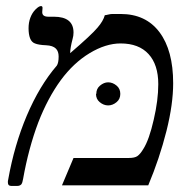

<svg xmlns="http://www.w3.org/2000/svg" viewBox="-20 -610 632 632"><path d="M407 -90H404Q423 -90 432 -96Q442 -103 452 -120Q471 -150 486 -216Q501 -280 501 -333Q501 -397 469 -432Q437 -467 377 -467Q328 -467 275 -435Q222 -403 180 -346Q137 -287 106 -207Q74 -122 56 -21Q54 -8 50 -3Q45 2 37 2H17Q6 2 6 -9V-14L7 -19Q27 -132 68 -229Q110 -328 167 -394Q173 -403 173 -424Q173 -441 164 -450Q154 -460 132 -461Q107 -462 95 -467Q84 -471 79 -484Q74 -497 74 -517Q74 -536 80 -552Q86 -568 97 -579Q108 -590 115 -590Q120 -590 120 -584L119 -570Q119 -555 139 -555H157Q222 -555 222 -503Q222 -492 219 -482Q211 -452 211 -435Q282 -496 301 -519Q320 -541 325 -560Q328 -560 336 -562Q344 -564 350 -564H365H377Q460 -564 505 -504Q550 -444 550 -336Q550 -267 528 -179Q505 -88 468 0H184L222 -90ZM296 -301H297Q297 -318 309 -328Q322 -339 336 -339Q351 -339 364 -328Q376 -318 376 -301Q376 -284 364 -274Q351 -263 336 -263Q321 -263 308 -274Q296 -284 296 -301Z"/></svg>

Font: Libra Serif Modern
Style: Italic
Weight: 400
Italic angle: -12°
Designer: Stefan Peev, Context Ltd
Foundry: Stefan Peev, Context Ltd
Version: Version 1.000